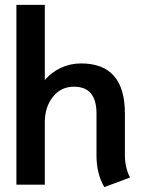

<svg xmlns="http://www.w3.org/2000/svg" viewBox="-20 -754 589 784"><path d="M374 -120V-291Q374 -400 282 -400Q229 -400 196 -358.5Q163 -317 163 -255V0H47V-734H163V-427Q190 -459 228.5 -477Q267 -495 311 -495Q490 -495 490 -291V-122Q490 -69 511 -29L406 10Q374 -44 374 -120Z"/></svg>

Font: Niramit SemiBold
Style: Regular
Weight: 600
Designer: Katatrad Aksorn Co.,Ltd.
Foundry: Cadson Demak Co.,Ltd.
Version: Version 1.001; ttfautohint (v1.6)